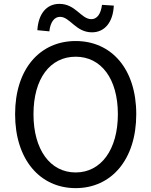

<svg xmlns="http://www.w3.org/2000/svg" viewBox="-20 -959 782 992"><path d="M371 13C555 13 684 -134 684 -369C684 -604 555 -747 371 -747C187 -747 58 -604 58 -369C58 -134 187 13 371 13ZM371 -68C239 -68 153 -186 153 -369C153 -553 239 -666 371 -666C502 -666 589 -553 589 -369C589 -186 502 -68 371 -68ZM455 -792C521 -792 564 -844 568 -930L507 -934C501 -886 481 -860 452 -860C399 -860 371 -939 287 -939C220 -939 178 -887 173 -803L235 -797C240 -845 261 -872 290 -872C342 -872 371 -792 455 -792Z"/></svg>

Font: Noto Sans CJK KR Regular
Style: Regular
Weight: 400
Designer: Ryoko NISHIZUKA (kana & ideographs); Paul D. Hunt (Latin, Greek & Cyrillic); Wenlong ZHANG (bopomofo); Sandoll Communica
Foundry: Adobe Systems Incorporated
Version: Version 1.004;PS 1.004;hotconv 1.0.82;makeotf.lib2.5.63406